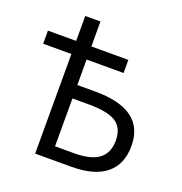

<svg xmlns="http://www.w3.org/2000/svg" viewBox="-135 -878 945 996"><g transform="rotate(20 337.5 -380.0)"><path d="M251 -70.8H355Q448.7 -70.8 492.9 -104.2Q537.1 -137.7 537.1 -206.5Q537.1 -275.4 491.7 -305.2Q446.3 -335 339.8 -335H251ZM11.2 -622.1H167V-759.8H251V-622.1H455.1V-549.8H251V-409.2H349.1Q623 -409.2 623 -208Q623 -106.4 558.3 -53.2Q493.7 0 366.2 0H167V-549.8H11.2Z"/></g></svg>

Font: OpenSans-Regular
Style: Regular
Weight: 400
Foundry: Ascender Corporation
Version: Version 1.10